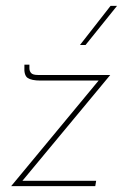

<svg xmlns="http://www.w3.org/2000/svg" viewBox="-20 -633 459 653"><path d="M118 -359Q87 -359 74 -368Q61 -377 63 -407V-413H80V-401Q80 -391 86 -384.5Q92 -378 109 -378H355L52 -13L44 -18H307L304 0H18L322 -367L327 -359ZM378 -613 271 -480H252L356 -613Z"/></svg>

Font: Josefin Sans Thin Thin
Style: Italic
Weight: 250
Italic angle: -7°
Version: Version 2.000